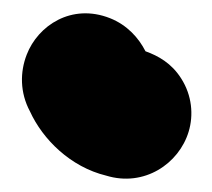

<svg xmlns="http://www.w3.org/2000/svg" viewBox="-20 -904 322 291"><path d="M254.6 -785.1C239.9 -808.3 219.9 -819.3 200.5 -826.3C190.1 -846.7 172.7 -866.1 146.8 -876.4C88.4 -899.5 37.4 -865.1 20.5 -821.2C10.3 -795 10 -763.9 25.4 -735.2C44.9 -692.5 87 -650.9 141 -637.8C198.5 -620.2 251.2 -655.8 265.9 -704.4C273.6 -729.7 271 -759.4 254.6 -785.1Z"/></svg>

Font: Smoothie
Style: ExBd
Weight: 800
Foundry: Cannot Into Space Fonts
Version: Version 0.8